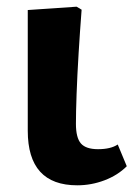

<svg xmlns="http://www.w3.org/2000/svg" viewBox="-20 -540 399 574"><path d="M211 14Q63 14 63 -149Q63 -173 63 -210.5Q63 -248 63 -291.5Q63 -335 63 -378Q63 -421 63 -456Q63 -491 63 -510L209 -520L224 -511Q219 -446 215 -380.5Q211 -315 209 -259.5Q207 -204 207 -170Q207 -128 222 -111Q237 -94 273 -94Q311 -94 332 -108L359 -43Q332 -16 292.5 -1Q253 14 211 14Z"/></svg>

Font: Literata 12pt
Style: Bold
Weight: 700
Designer: Latin by Veronika Burian and Jose Scaglione. Greek by Irene Vlachou. Cyrillic by Vera Evstafieva.
Foundry: TypeTogether
Version: Version 3.002